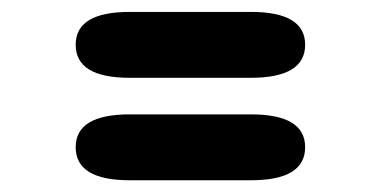

<svg xmlns="http://www.w3.org/2000/svg" viewBox="-20 -457 659 327"><path d="M108.9 -206.3Q108.9 -262.2 200.8 -262.2H407.4Q499.7 -262.2 499.7 -206.3Q499.7 -150 407.4 -150H200.8Q108.9 -150 108.9 -206.3ZM108.9 -380.8Q108.9 -436.7 200.8 -436.7H407.4Q499.7 -436.7 499.7 -380.8Q499.7 -324.5 407.4 -324.5H200.8Q108.9 -324.5 108.9 -380.8Z"/></svg>

Font: Sono ExtraLight
Style: Regular
Weight: 200
Designer: Tyler Finck
Foundry: Tyler Finck
Version: Version 2.112